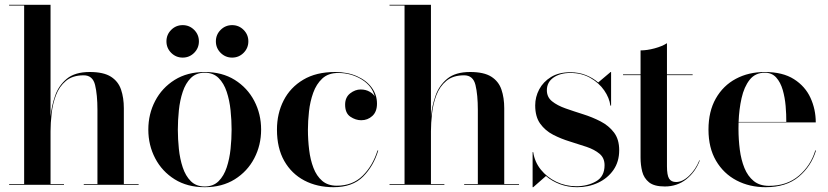

<svg xmlns="http://www.w3.org/2000/svg" viewBox="-20 -770 3448 800"><path d="M18 -3H80.6V-747H18V-750H190.6V-284.4Q194.8 -328.6 209.7 -371.3Q224.6 -414 258.6 -442Q292.6 -470 354 -470Q411.5 -470 442.2 -450.4Q472.9 -430.8 484.4 -396.6Q496 -362.5 496 -319V-3H557.6V0H329V-3H386V-312Q386 -375 376.2 -415.6Q366.5 -456.2 328.8 -456.2Q282.4 -456.2 254.8 -433Q227.1 -409.8 213.3 -373.5Q199.5 -337.2 195.1 -297.1Q190.6 -256.9 190.6 -223V-3H246.6V0H18Z M879.5 -597.7Q879.5 -625.7 899.3 -645.5Q919.2 -665.3 947.2 -665.3Q975.2 -665.3 995 -645.5Q1014.8 -625.7 1014.8 -597.7Q1014.8 -569.7 995 -549.8Q975.2 -530 947.2 -530Q919.2 -530 899.3 -549.8Q879.5 -569.7 879.5 -597.7ZM673.5 -597.7Q673.5 -625.7 693.3 -645.5Q713.2 -665.3 741.2 -665.3Q769.2 -665.3 789 -645.5Q808.8 -625.7 808.8 -597.7Q808.8 -569.7 789 -549.8Q769.2 -530 741.2 -530Q713.2 -530 693.3 -549.8Q673.5 -569.7 673.5 -597.7ZM598 -230Q598 -295 626.6 -349.6Q655.1 -404.1 707.8 -437.1Q760.5 -470 833 -470Q905.5 -470 958.2 -437.1Q1010.9 -404.1 1039.4 -349.6Q1068 -295 1068 -230Q1068 -165 1039.4 -110.4Q1010.9 -55.9 958.2 -22.9Q905.5 10 833 10Q760.5 10 707.8 -22.9Q655.1 -55.9 626.6 -110.4Q598 -165 598 -230ZM721 -230Q721 -191 725.3 -149.5Q729.6 -108 741.4 -72.5Q753.1 -37 775.2 -15Q797.4 7 833 7Q868.6 7 890.8 -15Q912.9 -37 924.6 -72.5Q936.4 -108 940.7 -149.5Q945 -191 945 -230Q945 -269 940.7 -310.5Q936.4 -352 924.6 -387.5Q912.9 -423 890.8 -445Q868.6 -467 833 -467Q797.4 -467 775.2 -445Q753.1 -423 741.4 -387.5Q729.6 -352 725.3 -310.5Q721 -269 721 -230Z M1541.6 -367.2Q1531.1 -411.8 1487.1 -438.9Q1443 -466 1388.8 -466Q1347.9 -466 1322.9 -442.8Q1298 -419.6 1285 -383.2Q1272 -346.9 1267.5 -306.1Q1263 -265.2 1263 -230Q1263 -187.2 1268.1 -145.7Q1273.1 -104.1 1286.1 -70.4Q1299 -36.6 1322.6 -16.4Q1346.2 3.8 1383.4 3.8Q1449.1 3.8 1491.1 -37.8Q1533 -79.2 1553 -143H1556Q1536.5 -77.8 1492.6 -33.9Q1448.8 10 1370 10Q1301.5 10 1248.2 -17.9Q1194.9 -45.9 1164.4 -99.4Q1134 -153 1134 -230Q1134 -297 1161.8 -351.4Q1189.6 -405.9 1243.6 -437.9Q1297.5 -470 1376 -470Q1428 -470 1467.4 -452.5Q1506.8 -435 1528.8 -405.1Q1550.8 -375.2 1550.8 -338.2Q1550.8 -304.5 1531.4 -286.8Q1512 -269 1485 -269Q1461.8 -269 1439.9 -283.7Q1418 -298.4 1418 -333.8Q1418 -364.5 1438.9 -380.9Q1459.8 -397.2 1483 -397.2Q1504.2 -397.2 1520.6 -387.6Q1537 -378 1541.6 -367.2Z M1603 -3H1665.6V-747H1603V-750H1775.6V-284.4Q1779.8 -328.6 1794.7 -371.3Q1809.6 -414 1843.6 -442Q1877.6 -470 1939 -470Q1996.5 -470 2027.2 -450.4Q2057.9 -430.8 2069.4 -396.6Q2081 -362.5 2081 -319V-3H2142.6V0H1914V-3H1971V-312Q1971 -375 1961.2 -415.6Q1951.5 -456.2 1913.8 -456.2Q1867.4 -456.2 1839.8 -433Q1812.1 -409.8 1798.3 -373.5Q1784.5 -337.2 1780.1 -297.1Q1775.6 -256.9 1775.6 -223V-3H1831.6V0H1603Z M2201.8 10H2199.2V-136H2201.8Q2207.6 -95.4 2233.5 -63.2Q2259.4 -31.1 2298.1 -12.6Q2336.9 6 2381.2 6Q2427.5 6 2463.2 -14.2Q2499 -34.4 2499 -81.6Q2499 -111.9 2478.1 -129.3Q2457.2 -146.8 2424.3 -158Q2391.4 -169.2 2354.5 -180.4Q2317.6 -191.6 2284.7 -208.6Q2251.8 -225.6 2230.9 -254.6Q2210 -283.5 2210 -331Q2210 -366 2226.7 -397.6Q2243.4 -429.1 2275.9 -449.1Q2308.5 -469 2356 -469Q2391.8 -469 2421.2 -457.2Q2450.6 -445.4 2472.5 -426.4L2524.2 -470H2526.2V-330H2523.2Q2519.2 -362 2497.6 -393.3Q2475.9 -424.6 2439.8 -445.3Q2403.8 -466 2356.6 -466Q2313.9 -466 2286.2 -446.8Q2258.6 -427.5 2258.6 -394Q2258.6 -365.2 2280.4 -347.8Q2302.1 -330.4 2336.4 -318.3Q2370.8 -306.2 2409.3 -294.1Q2447.9 -282 2482.2 -264.3Q2516.5 -246.6 2538.2 -218.1Q2560 -189.5 2560 -144Q2560 -96.5 2536.1 -61.9Q2512.1 -27.4 2472.3 -8.7Q2432.5 10 2385 10Q2346.8 10 2313.4 -2.4Q2280 -14.8 2254.9 -36.6Z M2896 -102Q2878 -54 2839.9 -23.5Q2801.8 7 2750 7Q2706 7 2684.4 -10.3Q2662.9 -27.6 2655.9 -55.1Q2649 -82.5 2649 -113V-457H2576V-460H2649V-560Q2676 -560 2707.8 -568.6Q2739.5 -577.2 2759 -590V-460H2866V-457H2759V-77.4Q2759 -39.9 2767.9 -25.8Q2776.8 -11.6 2797 -11.6Q2824 -11.6 2851.2 -37.6Q2878.5 -63.5 2894 -102Z M3380 -143Q3360.5 -77.8 3308.5 -33.9Q3256.5 10 3170.2 10Q3102.8 10 3048.8 -18.3Q2994.9 -46.6 2963.4 -100.3Q2932 -154 2932 -230Q2932 -306 2962.6 -359.7Q2993.1 -413.4 3046.2 -441.7Q3099.2 -470 3166.8 -470Q3241.2 -470 3288.1 -440.2Q3335 -410.4 3357 -362.4Q3379 -314.5 3379 -260H3057.4Q3057 -247.2 3057 -234Q3057 -189 3062.5 -146.4Q3068 -103.9 3081.9 -69.8Q3095.8 -35.8 3120.6 -15.7Q3145.4 4.4 3184 4.4Q3259.2 4.4 3308.8 -38.1Q3358.2 -80.5 3377 -143ZM3166.8 -467Q3126.8 -467 3103.6 -437.6Q3080.4 -408.1 3069.9 -361.2Q3059.4 -314.4 3057.5 -262H3256.2Q3256.5 -292.8 3253.5 -328.2Q3250.5 -363.6 3241.4 -395.2Q3232.2 -426.9 3214.3 -446.9Q3196.4 -467 3166.8 -467Z"/></svg>

Font: Bodoni* 72 Medium
Style: Regular
Weight: 500
Version: Version 1.002; ttfautohint (v0.97) -l 8 -r 50 -G 200 -x 14 -